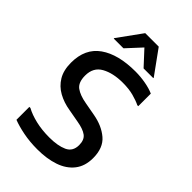

<svg xmlns="http://www.w3.org/2000/svg" viewBox="-276 -1035 1147 1147"><g transform="rotate(45 297.5 -461.5)"><path d="M62 -134H71Q107 -114 159.5 -101.5Q212 -89 275 -89Q346 -89 390 -109Q434 -129 434 -183Q434 -227 408 -246.5Q382 -266 329 -275L246 -290Q190 -299 146 -323.5Q102 -348 76.5 -390.5Q51 -433 51 -497Q51 -616 133.5 -674Q216 -732 361 -732Q405 -732 448 -724Q491 -716 519 -703V-597H511Q485 -610 446 -620.5Q407 -631 355 -631Q273 -631 219 -601Q165 -571 165 -502Q165 -444 196.5 -421Q228 -398 286 -388L368 -373Q447 -359 497.5 -316Q548 -273 548 -187Q548 -119 513 -74.5Q478 -30 416.5 -9Q355 12 275 12Q211 12 155.5 1Q100 -10 62 -25ZM130 -779V-783L240 -935H354L464 -783V-779H382L297 -871L212 -779Z"/></g></svg>

Font: Kufam Medium
Style: Regular
Weight: 500
Designer: Wael Morcos, Artur Schmal
Foundry: Original Type
Version: Version 1.300; ttfautohint (v1.8.3)